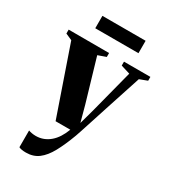

<svg xmlns="http://www.w3.org/2000/svg" viewBox="-236 -791 1011 1147"><g transform="rotate(30 270.0 -217.0)"><path d="M134.5 251Q118 251 105 248.8Q92 246.5 85 242.5V127Q94 130.5 107.5 133Q121 135.5 135.5 135.5Q163 135.5 187 126.2Q211 117 231.5 99.5Q252 82 268 57Q284 32 296 0H194.5L33.5 -466L-11.5 -486V-513L267.5 -512.5V-485.5L212.5 -466L298.5 -173.5L328 -65L356 -166.5L433.5 -466L370.5 -485.5V-512.5H552.5V-486L499.5 -466Q480.5 -408 459.8 -344.5Q439 -281 419.2 -220.2Q399.5 -159.5 383.2 -109Q367 -58.5 356.2 -25.8Q345.5 7 343 13Q314 91 285 144Q256 197 220.2 224Q184.5 251 134.5 251ZM420 -685V-599.5H122V-685Z"/></g></svg>

Font: Merriweather 120pt ExtraBold
Style: Regular
Weight: 800
Version: Version 2.100